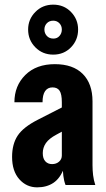

<svg xmlns="http://www.w3.org/2000/svg" viewBox="-20 -796 458 826"><path d="M262 0Q255 -18 252.5 -39.5Q250 -61 250 -85H246V-356Q246 -391 236.5 -405.5Q227 -420 206 -420Q185 -420 174 -404Q163 -388 163 -356H42Q42 -427 89 -473.5Q136 -520 216 -520Q294 -520 336 -478Q378 -436 378 -360V-85Q378 -64 380.5 -42.5Q383 -21 390 0ZM140 10Q94 10 63 -25Q32 -60 32 -121Q32 -176 56 -212.5Q80 -249 143 -281L280 -351V-248L223 -217Q191 -200 177.5 -180.5Q164 -161 164 -137Q164 -114 175 -102Q186 -90 204 -90Q222 -90 234 -100.5Q246 -111 246 -127L255 -72Q239 -29 210 -9.5Q181 10 140 10ZM209 -561Q163 -561 132 -592.5Q101 -624 101 -669Q101 -713 132 -744.5Q163 -776 209 -776Q255 -776 285.5 -744.5Q316 -713 316 -669Q316 -624 285.5 -592.5Q255 -561 209 -561ZM210 -630Q226 -630 236 -641.5Q246 -653 246 -669Q246 -685 235.5 -696Q225 -707 209 -707Q192 -707 181.5 -696Q171 -685 171 -669Q171 -653 181.5 -641.5Q192 -630 210 -630Z"/></svg>

Font: Instrument Sans Condensed
Style: Bold
Weight: 700
Width: 3
Designer: Rodrigo Fuenzalida
Foundry: fragTYPE
Version: Version 1.000;gftools[0.9.28]